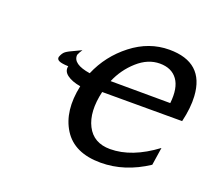

<svg xmlns="http://www.w3.org/2000/svg" viewBox="-91 -605 812 731"><g transform="rotate(20 315.0 -240.0)"><path d="M139 -296Q112 -297 101.5 -302Q91 -307 93 -317Q99 -334 109 -341.5Q119 -349 144 -360L169 -372L161 -359Q160 -357 159 -354.5Q158 -352 157 -350.5Q156 -349 156 -348Q153 -310 225 -299Q259 -379 328.5 -433Q398 -487 480 -487Q621 -487 629 -353Q632 -307 618 -248H294Q274 -162 301.5 -108Q329 -54 396 -54Q484 -54 579 -125L568 -53Q477 7 380 7Q273 7 229 -63Q185 -133 208 -240Q173 -246 153.5 -260.5Q134 -275 139 -296ZM310 -298 552 -297Q559 -360 535.5 -392.5Q512 -425 464 -425Q416 -425 374 -387.5Q332 -350 310 -298Z"/></g></svg>

Font: Coval
Style: Book Italic
Weight: 350
Foundry: Context Ltd
Version: Version 001.000